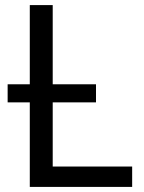

<svg xmlns="http://www.w3.org/2000/svg" viewBox="-20 -734 564 754"><path d="M97 0V-332H10V-403H97V-714H187V-403H357V-332H187V-80H499V0Z"/></svg>

Font: TSCustom
Style: Regular
Weight: 400
Designer: Monotype Design Team
Foundry: Monotype Imaging Inc.
Version: Version 2.004; ttfautohint (v1.8.3) -l 8 -r 50 -G 200 -x 14 